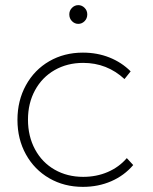

<svg xmlns="http://www.w3.org/2000/svg" viewBox="-20 -727 598 748"><path d="M304 -482Q242 -482 193 -454Q144 -426 116.5 -375.5Q89 -325 89 -261Q89 -196 116.5 -145Q144 -94 193 -66Q242 -38 304 -38Q356 -38 400 -57Q444 -76 474 -111L499 -84Q464 -43 413.5 -21Q363 1 303 1Q230 1 172 -32.5Q114 -66 81 -125.5Q48 -185 48 -260Q48 -335 81 -395Q114 -455 172 -488.5Q230 -522 303 -522Q359 -522 406.5 -503Q454 -484 489 -449L465 -419Q397 -482 304 -482ZM320 -671Q320 -655 309.5 -644.5Q299 -634 285 -634Q271 -634 260.5 -644.5Q250 -655 250 -671Q250 -686 260.5 -696.5Q271 -707 285 -707Q299 -707 309.5 -696.5Q320 -686 320 -671Z"/></svg>

Font: Argentum Sans ExtraLight
Style: Regular
Weight: 275
Designer: Julieta Ulanovsky (Modified by Cristiano Sobral)
Foundry: Julieta Ulanovsky
Version: Version 1.000; ttfautohint (v1.5.65-e2d9)